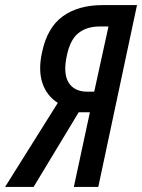

<svg xmlns="http://www.w3.org/2000/svg" viewBox="-68 -734 558 754"><path d="M-48 0 159 -330Q114 -359 98 -409.5Q82 -460 97 -528Q117 -625 178 -669.5Q239 -714 335 -714H470L318 0H222L285 -293H241L64 0ZM275 -374H302L358 -630H323Q273 -630 240.5 -604.5Q208 -579 195 -518Q179 -447 201 -410.5Q223 -374 275 -374Z"/></svg>

Font: Noto Sans ExtraCondensed Medium
Style: Italic
Weight: 500
Width: 2
Italic angle: -12°
Designer: Monotype Design Team
Foundry: Monotype Imaging Inc.
Version: Version 2.013; ttfautohint (v1.8.4.7-5d5b)